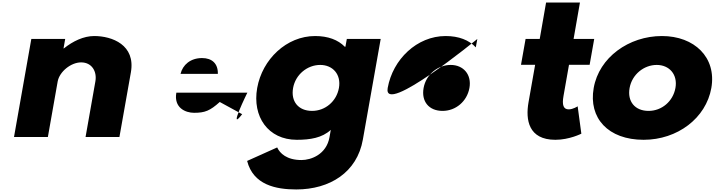

<svg xmlns="http://www.w3.org/2000/svg" viewBox="-20 -1076 5613 1508"><path d="M90 0H356L433 -436C447 -513 537 -586 617 -586C703 -586 743 -513 729 -436L652 0H918L1008 -508C1046 -723 861 -793 720 -793C636 -793 552 -752 482 -696H479L492 -770H226Z M1923 -348C1927 -358 1764 -26 1882 -179L1706 -275C1629 -206 1590 -190 1504 -190C1436 -190 1344 -230 1365 -348ZM1398 -496C1415 -566 1475 -620 1567 -620C1645 -620 1693 -577 1691 -496Z M1921 188C1969 376 2146 412 2307 412C2570 412 2785 278 2830 20L2970 -770H2704L2693 -709H2688C2635 -763 2557 -793 2455 -793C2230 -793 2040 -610 2000 -385C1960 -160 2086 22 2311 22C2416 22 2510 7 2578 -56L2568 1C2544 138 2422 181 2348 181C2232 181 2178 128 2157 82ZM2282 -385C2301 -491 2394 -566 2495 -566C2594 -566 2661 -491 2642 -385C2623 -280 2535 -205 2431 -205C2323 -205 2263 -280 2282 -385Z M3025 -385C2985 -160 3729 -770 3729 -770L3717 -704C3664 -761 3584 -793 3480 -793C3255 -793 3065 -610 3025 -385ZM3307 -385C3326 -491 3419 -566 3520 -566C3619 -566 3686 -491 3667 -385C3648 -280 3560 -205 3456 -205C3348 -205 3288 -280 3307 -385Z M4219 -770H4108L4072 -567H4183L4131 -272C4107 -136 4130 22 4342 22C4452 22 4546 -26 4546 -26L4517 -241C4517 -241 4481 -217 4447 -217C4405 -217 4393 -251 4406 -323L4449 -567H4611L4647 -770H4485L4535 -1056H4269Z M4643 -385C4601 -148 4757 22 5035 22C5301 22 5525 -148 5567 -385C5609 -625 5434 -793 5179 -793C4919 -793 4685 -625 4643 -385ZM4925 -385C4944 -491 5037 -566 5138 -566C5237 -566 5304 -491 5285 -385C5266 -280 5178 -205 5074 -205C4966 -205 4906 -280 4925 -385Z"/></svg>

Font: Hussar Dziwak
Style: Kur
Weight: 400
Version: Version 1.022